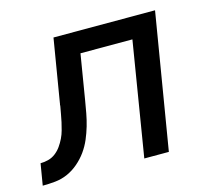

<svg xmlns="http://www.w3.org/2000/svg" viewBox="-117 -628 800 725"><g transform="rotate(-15 282.5 -265.0)"><path d="M-35 0 -21 -84Q-6 -84 9.5 -88Q25 -92 38 -102Q51 -112 60.5 -125.5Q70 -139 77 -153.5Q84 -168 88 -183Q92 -198 95.5 -213Q99 -228 101.5 -243.5Q104 -259 107 -274Q107 -274 107 -275Q107 -276 107 -276V-279Q108 -280 108 -281Q108 -282 108 -283L149 -530H546L458 0H362L435 -446H232L203 -270Q199 -246 194.5 -221.5Q190 -197 183 -173Q176 -149 166 -125.5Q156 -102 141 -81Q126 -60 105.5 -42.5Q85 -25 62 -15Q39 -5 14 -2.5Q-11 0 -35 0Z"/></g></svg>

Font: Iosevka Curly MdExObl
Style: Regular
Weight: 500
Width: 7
Italic angle: -9°
Monospace: yes
Designer: Belleve Invis
Foundry: Belleve Invis
Version: Version 11.1.0; ttfautohint (v1.8.3)